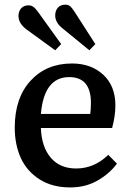

<svg xmlns="http://www.w3.org/2000/svg" viewBox="-20 -798 562 832"><path d="M367.2 -580.1 250 -675.8Q219.2 -700.7 219.2 -731Q219.2 -751 230.5 -764.4Q241.7 -777.8 263.2 -777.8Q274.4 -777.8 282.7 -771.7Q291 -765.6 301.8 -749L393.1 -606.9ZM219.2 -580.1 94.2 -670.9Q60.1 -696.8 60.1 -729Q60.1 -748.5 71.5 -761.7Q83 -774.9 104 -774.9Q115.2 -774.9 124.5 -768.3Q133.8 -761.7 145 -746.1L245.1 -606.9ZM284.2 14.2Q206.1 14.2 150.9 -21.2Q95.7 -56.6 69.8 -114.3Q43.9 -171.9 43.9 -245.1Q43.9 -373.5 112.5 -448.2Q181.2 -522.9 292 -522.9Q375 -522.9 427.5 -474.1Q480 -425.3 480 -341.8Q480 -294.9 465.8 -243.2H157.2Q160.2 -161.1 200 -114.5Q239.7 -67.9 310.1 -67.9Q388.2 -67.9 449.2 -127L486.8 -88.9Q454.1 -44.9 402.3 -15.4Q350.6 14.2 284.2 14.2ZM157.2 -304.2H371.1Q374 -324.2 374 -352.1Q374 -463.9 279.8 -463.9Q170.9 -463.9 157.2 -304.2Z"/></svg>

Font: Literata Book Medium
Style: Regular
Weight: 500
Designer: Latin by Veronika Burian and Jose Scaglione. Greek by Irene Vlachou. Cyrillic by Vera Evstafieva
Foundry: TypeTogether
Version: Version 2.003;PS 002.003;hotconv 1.0.88;makeotf.lib2.5.64775